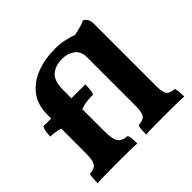

<svg xmlns="http://www.w3.org/2000/svg" viewBox="-172 -908 1102 1102"><g transform="rotate(-45 379.5 -357.0)"><path d="M270 -184Q270 -120 284.5 -95Q299 -70 346 -66Q352 -52 353 -33Q354 -14 354 3Q327 1 284.5 0.5Q242 0 198 0Q149 0 105.5 0.5Q62 1 32 3Q32 -43 38 -66Q65 -68 79.5 -76.5Q94 -85 100 -107Q106 -129 106 -172V-366Q83 -373 63.5 -375.5Q44 -378 29 -378Q29 -397 32 -416Q35 -435 43 -448H106V-480Q106 -559 146 -611.5Q186 -664 254 -690Q322 -716 406 -716Q442 -716 478.5 -708.5Q515 -701 540 -690Q566 -695 591.5 -702Q617 -709 632 -717Q647 -711 655.5 -697Q664 -683 664 -659V-153Q664 -103 677 -85.5Q690 -68 728 -66Q732 -53 733.5 -35Q735 -17 735 3Q715 1 671 0.5Q627 0 581 0Q535 0 490 0.5Q445 1 426 3Q426 -18 427.5 -35.5Q429 -53 433 -66Q473 -68 486.5 -85.5Q500 -103 500 -153V-551Q500 -601 467 -623.5Q434 -646 393 -646Q337 -646 303.5 -617Q270 -588 270 -513V-448H383Q383 -428 381 -407.5Q379 -387 373 -375Q344 -375 319.5 -372Q295 -369 270 -360Z"/></g></svg>

Font: Vollkorn ExtraBold
Style: Regular
Weight: 800
Designer: Friedrich Althausen
Foundry: Friedrich Althausen
Version: Version 5.000; ttfautohint (v1.8.3)